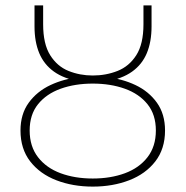

<svg xmlns="http://www.w3.org/2000/svg" viewBox="-20 -680 688 712"><path d="M324 12Q250 12 189 -11.5Q128 -35 92 -81.5Q56 -128 56 -196Q56 -257 86.5 -299Q117 -341 167 -364.5Q217 -388 276 -394V-378Q217 -388 180 -414.5Q143 -441 125.5 -483Q108 -525 108 -582V-660H140V-590Q140 -517 166 -475.5Q192 -434 234 -417Q276 -400 324 -400Q373 -400 416 -417Q459 -434 485.5 -475.5Q512 -517 512 -590V-660H542V-582Q542 -525 524.5 -483Q507 -441 470 -414.5Q433 -388 374 -378V-394Q433 -388 482.5 -364.5Q532 -341 562 -299Q592 -257 592 -196Q592 -128 556 -81.5Q520 -35 459 -11.5Q398 12 324 12ZM324 -18Q390 -18 443 -37.5Q496 -57 527 -97Q558 -137 558 -196Q558 -255 527 -293.5Q496 -332 443 -351Q390 -370 324 -370Q258 -370 205 -351Q152 -332 121 -293.5Q90 -255 90 -196Q90 -137 121 -97Q152 -57 205 -37.5Q258 -18 324 -18Z"/></svg>

Font: Source Sans 3 ExtraLight ExtraLight
Style: Regular
Weight: 250
Version: Version 3.052;hotconv 1.1.0;makeotfexe 2.6.0